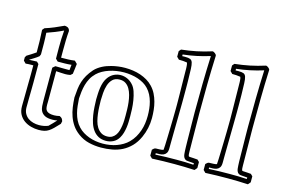

<svg xmlns="http://www.w3.org/2000/svg" viewBox="-96 -956 1807 1208"><g transform="rotate(15 807.0 -352.5)"><path d="M22.5 -372.1V-394Q24.4 -397 26.1 -400.1Q27.8 -403.3 29.8 -406.2Q42.5 -414.6 58.1 -423.8Q73.7 -433.1 86.9 -442.9Q86.9 -480 86.2 -516.1Q85.4 -552.2 83 -588.9Q85.9 -592.8 88.9 -595.9Q91.8 -599.1 94.7 -602.5Q126 -612.3 155 -624.5Q184.1 -636.7 213.9 -650.9Q218.8 -650.4 223.9 -649.7Q229 -648.9 233.6 -646.5Q238.3 -644 242.2 -639.2Q246.1 -634.3 248 -625.5Q245.1 -593.3 244.4 -561.5Q243.7 -529.8 243.7 -497.6V-450.7Q266.1 -450.7 288.1 -451.4Q310.1 -452.1 332.5 -455.1Q341.3 -446.8 349.6 -438Q347.7 -421.4 345.7 -405Q343.8 -388.7 341.3 -372.1Q337.9 -369.1 334.7 -366.2Q331.5 -363.3 327.6 -360.4H326.2Q311 -357.4 295.4 -357.4Q280.3 -357.4 265.4 -358.6Q250.5 -359.9 235.8 -360.4V-163.6Q235.8 -159.2 235.6 -153.8Q235.4 -148.4 235.4 -142.6Q235.4 -128.9 237.5 -118.9Q239.7 -108.9 246.3 -102.3Q252.9 -95.7 264.6 -92.3Q276.4 -88.9 294.9 -88.9Q303.7 -88.9 312.5 -90.3Q321.3 -91.8 330.1 -93.8Q336.4 -90.8 340.3 -88.1Q344.2 -85.4 346.4 -82.5Q348.6 -79.6 350.3 -75.7Q352.1 -71.8 354 -65.9Q353 -61.5 352.1 -57.1Q351.1 -52.7 350.1 -48.3Q330.6 -27.3 316.4 -13.4Q302.2 0.5 289.1 9Q275.9 17.6 260.7 21.2Q245.6 24.9 223.6 24.9Q199.2 24.9 174.6 18.3Q149.9 11.7 129.9 -2.2Q109.9 -16.1 97.4 -38.3Q85 -60.5 85 -91.8Q85 -97.2 85.2 -113.8Q85.4 -130.4 85.7 -152.6Q85.9 -174.8 86.2 -199.5Q86.4 -224.1 86.7 -245.4Q86.9 -266.6 87.2 -281.7Q87.4 -296.9 87.4 -299.8V-358.4Q92.8 -358.4 87.4 -358.6Q82 -358.9 74.7 -358.9Q65.4 -358.9 56.4 -358.4Q47.4 -357.9 37.6 -356.9ZM103.5 -387.7Q109.4 -380.9 116.2 -375V-254.4Q116.2 -249.5 116 -237.1Q115.7 -224.6 115.7 -208.3Q115.7 -191.9 115.2 -173.8Q114.7 -155.8 114.7 -139.4Q114.7 -123 114.5 -110.6Q114.3 -98.1 114.3 -93.3Q114.3 -69.3 123.5 -52.5Q132.8 -35.6 147.5 -25.1Q162.1 -14.6 180.7 -9.8Q199.2 -4.9 217.8 -4.9Q250 -4.9 277.8 -16.1Q290 -27.3 301 -39.3Q312 -51.3 323.2 -63Q308.1 -59.6 291.5 -59.6Q259.3 -59.6 242.2 -68.6Q225.1 -77.6 217 -92.3Q209 -106.9 207.8 -125.2Q206.5 -143.6 206.5 -162.1V-375.5Q210.4 -379.4 214.6 -382.6Q218.8 -385.7 223.1 -389.6Q247.1 -389.2 270.3 -388.9Q293.5 -388.7 314.9 -388.7Q315.9 -396.5 316.2 -400.1Q316.4 -403.8 316.7 -406.5Q316.9 -409.2 317.4 -412.8Q317.9 -416.5 318.8 -424.3Q296.4 -421.9 274.2 -421.6Q252 -421.4 229.5 -421.4L214.4 -436.5Q214.4 -455.1 214.1 -473.4Q213.9 -491.7 213.9 -510.3Q213.9 -538.1 214.8 -565.4Q215.8 -592.8 218.3 -620.6Q191.9 -607.9 166.3 -597.7Q140.6 -587.4 113.3 -578.1Q115.7 -542.5 116 -507.8Q116.2 -473.1 116.2 -438Q114.7 -434.6 113.5 -431.4Q112.3 -428.2 110.8 -424.8Q97.2 -413.6 81.8 -404.3Q66.4 -395 51.8 -385.7Z M554.2 -255.9Q554.7 -237.8 555.4 -215.1Q556.2 -192.4 559.1 -169.2Q562 -146 567.6 -124Q573.2 -102.1 584 -85Q594.7 -67.9 610.8 -57.4Q627 -46.9 650.9 -46.9Q669.9 -46.9 683.1 -54.4Q696.3 -62 705.1 -74.5Q713.9 -86.9 718.8 -103.3Q723.6 -119.6 726.3 -137.2Q729 -154.8 729.5 -172.1Q730 -189.5 730 -204.1Q730 -221.7 729.5 -243.9Q729 -266.1 726.3 -289.6Q723.6 -313 717.8 -335Q711.9 -356.9 701.7 -374.5Q691.4 -392.1 675.8 -402.6Q660.2 -413.1 637.2 -413.1Q607.4 -413.1 590.8 -396.7Q574.2 -380.4 566.4 -356.2Q558.6 -332 556.6 -304.9Q554.7 -277.8 554.2 -255.9ZM524.9 -254.4Q525.4 -272 526.1 -291.5Q526.9 -311 529.8 -330.6Q532.7 -350.1 538.8 -368.2Q544.9 -386.2 556.2 -401.4Q571.8 -421.9 592.5 -431.9Q613.3 -441.9 635.7 -441.9Q657.2 -441.9 677.7 -433.1Q698.2 -424.3 714.4 -406.7Q730 -390.6 738.8 -364.5Q747.6 -338.4 752.2 -309.8Q756.8 -281.2 758.1 -253.4Q759.3 -225.6 759.3 -205.6Q759.3 -188 758.8 -169.4Q758.3 -150.9 755.6 -132.6Q752.9 -114.3 747.8 -96.7Q742.7 -79.1 733.4 -63.5Q719.7 -40 697.8 -29.1Q675.8 -18.1 650.9 -18.1Q621.6 -18.1 601.1 -29.3Q580.6 -40.5 566.7 -59.6Q552.7 -78.6 544.7 -103Q536.6 -127.4 532.5 -153.6Q528.3 -179.7 526.9 -206.1Q525.4 -232.4 524.9 -254.4ZM389.6 -231Q391.6 -261.7 394.8 -287.4Q397.9 -313 405.3 -335.7Q412.6 -358.4 425.3 -380.4Q438 -402.3 458.5 -425.8Q468.3 -436.5 480.5 -445.3Q492.7 -454.1 506.3 -461.2Q520 -468.3 534.4 -473.4Q548.8 -478.5 562.5 -481.9Q583 -487.3 605.2 -490.2Q627.4 -493.2 650.9 -493.2Q676.3 -493.2 701.9 -489.5Q727.5 -485.8 751.2 -477.8Q774.9 -469.7 795.9 -457.3Q816.9 -444.8 833.5 -427.2Q852.1 -407.7 863.8 -384.3Q875.5 -360.8 882.3 -335.4Q889.2 -310.1 891.8 -283.4Q894.5 -256.8 894.5 -231.4Q894.5 -163.6 866.7 -102.5Q849.1 -64 824 -38.3Q798.8 -12.7 768.6 2.7Q738.3 18.1 703.1 24.4Q668 30.8 630.4 30.8Q590.8 30.8 552.7 21.7Q514.6 12.7 481.4 -11.7Q454.1 -31.7 437 -56.6Q419.9 -81.5 409.9 -109.6Q399.9 -137.7 395.5 -168.5Q391.1 -199.2 389.6 -231ZM418.9 -232.4Q420.4 -208.5 422.9 -184.8Q425.3 -161.1 431.2 -138.7Q437 -116.2 447.3 -95.2Q457.5 -74.2 474.6 -56.2Q488.8 -41 507.1 -29.8Q525.4 -18.6 546.1 -11Q566.9 -3.4 589.6 0.2Q612.3 3.9 635.7 3.9Q658.7 3.9 681.6 0.2Q704.6 -3.4 725.6 -11Q746.6 -18.6 765.4 -29.8Q784.2 -41 798.8 -55.7Q817.4 -74.2 829.8 -95.7Q842.3 -117.2 850.3 -140.6Q858.4 -164.1 861.8 -188.7Q865.2 -213.4 865.2 -238.3Q865.2 -260.3 862.8 -283.2Q860.4 -306.2 854.5 -328.1Q848.6 -350.1 838.4 -370.4Q828.1 -390.6 812.5 -407.2Q798.8 -421.9 781 -432.4Q763.2 -442.9 742.2 -450Q721.2 -457 698.2 -460.4Q675.3 -463.9 651.9 -463.9Q627 -463.9 602.5 -460Q578.1 -456.1 555.7 -448.7Q533.2 -441.4 513.7 -430.4Q494.1 -419.4 479.5 -405.3Q460.9 -387.2 449.7 -366.5Q438.5 -345.7 432.1 -323Q425.8 -300.3 422.9 -276.1Q419.9 -252 418.5 -227.5Z M1251.5 -41V-2Q1247.6 2.4 1244.4 6.6Q1241.2 10.7 1237.3 14.6Q1204.1 12.7 1171.6 12Q1139.2 11.2 1106 11.2Q1069.3 11.2 1033.2 12Q997.1 12.7 960.4 14.6L945.3 -0.5V-39.1Q950.7 -43.9 955.8 -48.6Q960.9 -53.2 969.2 -53.2Q974.6 -53.2 981.7 -53.5Q988.8 -53.7 995.4 -54Q1002 -54.2 1007.8 -55.2Q1013.7 -56.2 1016.6 -57.6Q1017.6 -66.4 1018.6 -89.1Q1019.5 -111.8 1020.3 -141.4Q1021 -170.9 1022 -204.1Q1022.9 -237.3 1023.4 -267.1Q1023.9 -296.9 1024.2 -320.3Q1024.4 -343.8 1024.4 -353.5Q1024.4 -361.3 1024.2 -380.6Q1023.9 -399.9 1023.7 -424.6Q1023.4 -449.2 1022.9 -476.3Q1022.5 -503.4 1022.2 -526.6Q1022 -549.8 1021.7 -565.9Q1021.5 -582 1021.5 -585Q1021.5 -588.4 1021.2 -594.2Q1021 -600.1 1020.5 -606.2Q1020 -612.3 1019 -617.9Q1018.1 -623.5 1016.1 -626.5Q1003.4 -628.9 989.7 -629.6Q976.1 -630.4 962.9 -630.4L947.8 -645.5V-681.6Q950.7 -685.5 953.6 -688.7Q956.5 -691.9 959.5 -695.3Q1009.8 -700.7 1057.1 -710.4Q1104.5 -720.2 1153.3 -735.8Q1153.8 -736.3 1155.3 -736.3Q1157.7 -736.3 1161.9 -734.4Q1166 -732.4 1170.2 -729.2Q1174.3 -726.1 1177.5 -722.2Q1180.7 -718.3 1180.7 -714.4V-712.9Q1176.8 -618.2 1175.5 -524.7Q1174.3 -431.2 1174.3 -336.4Q1174.3 -328.6 1174.6 -309.8Q1174.8 -291 1175 -266.6Q1175.3 -242.2 1175.5 -214.6Q1175.8 -187 1176 -162.4Q1176.3 -137.7 1176.5 -118.7Q1176.8 -99.6 1176.8 -91.3Q1176.8 -81.5 1177.5 -72.5Q1178.2 -63.5 1181.2 -58.6Q1183.1 -57.6 1184.8 -57.6Q1186.5 -57.6 1188 -57.1Q1200.2 -57.1 1213.4 -55.7Q1226.6 -54.2 1238.8 -53.7ZM1180.2 -28.8Q1181.2 -28.8 1182.6 -28.6Q1184.1 -28.3 1185.5 -28.3Q1172.9 -28.3 1165.5 -33.4Q1158.2 -38.6 1154.5 -46.9Q1150.9 -55.2 1149.9 -65.2Q1148.9 -75.2 1148.4 -85Q1147.9 -91.3 1147.5 -109.9Q1147 -128.4 1146.7 -153.8Q1146.5 -179.2 1146 -207.8Q1145.5 -236.3 1145.3 -262.2Q1145 -288.1 1144.8 -307.9Q1144.5 -327.6 1144.5 -335.4Q1144.5 -428.2 1146 -520Q1147.5 -611.8 1151.4 -704.6Q1107.9 -690.9 1064.9 -681.9Q1022 -672.9 977.1 -668L977.5 -657.2Q983.4 -657.7 988.3 -657.7Q993.2 -657.7 998 -657.7Q1019 -657.7 1029.8 -653.3Q1040.5 -648.9 1045.2 -634.8Q1049.8 -620.6 1050.8 -593.3Q1051.8 -565.9 1052.7 -519.5Q1052.7 -513.2 1053 -496.8Q1053.2 -480.5 1053.2 -462.4Q1053.2 -444.3 1053.2 -428Q1053.2 -411.6 1053.2 -405.3Q1053.2 -394 1053 -368.7Q1052.7 -343.3 1052.2 -310.5Q1051.8 -277.8 1051.3 -241.5Q1050.8 -205.1 1050.3 -172.1Q1049.8 -139.2 1049.6 -113.3Q1049.3 -87.4 1049.3 -75.7Q1049.3 -55.2 1042.2 -44.7Q1035.2 -34.2 1024.2 -29.8Q1013.2 -25.4 1000 -24.9Q986.8 -24.4 974.6 -24.4V-15.1Q1009.3 -17.1 1043.2 -17.8Q1077.1 -18.6 1111.8 -18.6Q1139.6 -18.6 1167 -18.1Q1194.3 -17.6 1222.2 -15.6L1222.7 -25.4Z M1599.1 -41V-2Q1595.2 2.4 1592 6.6Q1588.9 10.7 1585 14.6Q1551.8 12.7 1519.3 12Q1486.8 11.2 1453.6 11.2Q1417 11.2 1380.9 12Q1344.7 12.7 1308.1 14.6L1293 -0.5V-39.1Q1298.3 -43.9 1303.5 -48.6Q1308.6 -53.2 1316.9 -53.2Q1322.3 -53.2 1329.3 -53.5Q1336.4 -53.7 1343 -54Q1349.6 -54.2 1355.5 -55.2Q1361.3 -56.2 1364.3 -57.6Q1365.2 -66.4 1366.2 -89.1Q1367.2 -111.8 1367.9 -141.4Q1368.7 -170.9 1369.6 -204.1Q1370.6 -237.3 1371.1 -267.1Q1371.6 -296.9 1371.8 -320.3Q1372.1 -343.8 1372.1 -353.5Q1372.1 -361.3 1371.8 -380.6Q1371.6 -399.9 1371.3 -424.6Q1371.1 -449.2 1370.6 -476.3Q1370.1 -503.4 1369.9 -526.6Q1369.6 -549.8 1369.4 -565.9Q1369.1 -582 1369.1 -585Q1369.1 -588.4 1368.9 -594.2Q1368.7 -600.1 1368.2 -606.2Q1367.7 -612.3 1366.7 -617.9Q1365.7 -623.5 1363.8 -626.5Q1351.1 -628.9 1337.4 -629.6Q1323.7 -630.4 1310.5 -630.4L1295.4 -645.5V-681.6Q1298.3 -685.5 1301.3 -688.7Q1304.2 -691.9 1307.1 -695.3Q1357.4 -700.7 1404.8 -710.4Q1452.1 -720.2 1501 -735.8Q1501.5 -736.3 1502.9 -736.3Q1505.4 -736.3 1509.5 -734.4Q1513.7 -732.4 1517.8 -729.2Q1522 -726.1 1525.1 -722.2Q1528.3 -718.3 1528.3 -714.4V-712.9Q1524.4 -618.2 1523.2 -524.7Q1522 -431.2 1522 -336.4Q1522 -328.6 1522.2 -309.8Q1522.5 -291 1522.7 -266.6Q1522.9 -242.2 1523.2 -214.6Q1523.4 -187 1523.7 -162.4Q1523.9 -137.7 1524.2 -118.7Q1524.4 -99.6 1524.4 -91.3Q1524.4 -81.5 1525.1 -72.5Q1525.9 -63.5 1528.8 -58.6Q1530.8 -57.6 1532.5 -57.6Q1534.2 -57.6 1535.6 -57.1Q1547.9 -57.1 1561 -55.7Q1574.2 -54.2 1586.4 -53.7ZM1527.8 -28.8Q1528.8 -28.8 1530.3 -28.6Q1531.7 -28.3 1533.2 -28.3Q1520.5 -28.3 1513.2 -33.4Q1505.9 -38.6 1502.2 -46.9Q1498.5 -55.2 1497.6 -65.2Q1496.6 -75.2 1496.1 -85Q1495.6 -91.3 1495.1 -109.9Q1494.6 -128.4 1494.4 -153.8Q1494.1 -179.2 1493.7 -207.8Q1493.2 -236.3 1492.9 -262.2Q1492.7 -288.1 1492.4 -307.9Q1492.2 -327.6 1492.2 -335.4Q1492.2 -428.2 1493.7 -520Q1495.1 -611.8 1499 -704.6Q1455.6 -690.9 1412.6 -681.9Q1369.6 -672.9 1324.7 -668L1325.2 -657.2Q1331.1 -657.7 1335.9 -657.7Q1340.8 -657.7 1345.7 -657.7Q1366.7 -657.7 1377.4 -653.3Q1388.2 -648.9 1392.8 -634.8Q1397.5 -620.6 1398.4 -593.3Q1399.4 -565.9 1400.4 -519.5Q1400.4 -513.2 1400.6 -496.8Q1400.9 -480.5 1400.9 -462.4Q1400.9 -444.3 1400.9 -428Q1400.9 -411.6 1400.9 -405.3Q1400.9 -394 1400.6 -368.7Q1400.4 -343.3 1399.9 -310.5Q1399.4 -277.8 1398.9 -241.5Q1398.4 -205.1 1397.9 -172.1Q1397.5 -139.2 1397.2 -113.3Q1397 -87.4 1397 -75.7Q1397 -55.2 1389.9 -44.7Q1382.8 -34.2 1371.8 -29.8Q1360.8 -25.4 1347.7 -24.9Q1334.5 -24.4 1322.3 -24.4V-15.1Q1356.9 -17.1 1390.9 -17.8Q1424.8 -18.6 1459.5 -18.6Q1487.3 -18.6 1514.6 -18.1Q1542 -17.6 1569.8 -15.6L1570.3 -25.4Z"/></g></svg>

Font: XB Kayhan Pook
Style: Regular
Weight: 700
Designer: Behnam
Foundry: Irmug
Version: Version 7.300 2009